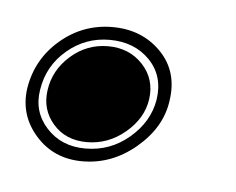

<svg xmlns="http://www.w3.org/2000/svg" viewBox="-37 -169 254 207"><g transform="rotate(5 90.5 -65.5)"><path d="M58 8Q27 8 7.5 -14Q-12 -36 -8 -65Q-3 -97 21.5 -118Q46 -139 78 -139Q110 -139 130.5 -118Q151 -97 146 -65Q142 -36 116 -14Q90 8 58 8ZM60 -6Q87 -6 107.5 -23.5Q128 -41 132 -65Q136 -91 119.5 -108Q103 -125 76 -125Q50 -125 30 -108Q10 -91 6 -65Q2 -41 18 -23.5Q34 -6 60 -6ZM61 -13Q38 -13 24.5 -28.5Q11 -44 14 -65Q17 -87 34.5 -102.5Q52 -118 75 -118Q98 -118 112.5 -102.5Q127 -87 124 -65Q121 -44 102.5 -28.5Q84 -13 61 -13Z"/></g></svg>

Font: Alumni Sans Collegiate One SC
Style: Italic
Weight: 400
Italic angle: -8°
Designer: Robert E. Leuschke
Foundry: Robert E. Leuschke
Version: Version 1.100